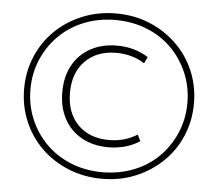

<svg xmlns="http://www.w3.org/2000/svg" viewBox="-52 -789 962 847"><g transform="rotate(5 429.0 -365.0)"><path d="M429 1Q350 1 281 -27Q212 -55 161 -104.5Q110 -154 81.5 -221Q53 -288 53 -365Q53 -442 81.5 -509Q110 -576 161 -625.5Q212 -675 281 -703Q350 -731 429 -731Q509 -731 577 -703Q645 -675 696.5 -625.5Q748 -576 776.5 -509Q805 -442 805 -365Q805 -288 776.5 -221Q748 -154 696.5 -104.5Q645 -55 577 -27Q509 1 429 1ZM445 -140Q378 -140 327.5 -168Q277 -196 249.5 -246.5Q222 -297 222 -365Q222 -433 249.5 -483.5Q277 -534 327.5 -562Q378 -590 445 -590Q524 -590 584 -551L570 -523Q515 -558 445 -558Q359 -558 307.5 -506Q256 -454 256 -365Q256 -276 307.5 -224Q359 -172 445 -172Q515 -172 570 -207L584 -179Q524 -140 445 -140ZM429 -28Q502 -28 566 -53Q630 -78 676.5 -124Q723 -170 749.5 -232Q776 -294 776 -365Q776 -436 749.5 -498Q723 -560 676.5 -606Q630 -652 566 -677Q502 -702 429 -702Q355 -702 291.5 -677Q228 -652 181 -606Q134 -560 107.5 -498Q81 -436 81 -365Q81 -294 107.5 -232Q134 -170 181 -124Q228 -78 291.5 -53Q355 -28 429 -28Z"/></g></svg>

Font: M PLUS 2 Thin ExtraLight
Style: Regular
Weight: 250
Version: Version 1.001